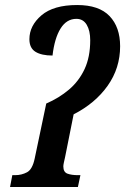

<svg xmlns="http://www.w3.org/2000/svg" viewBox="-20 -744 498 764"><path d="M20 0 29 -47H40Q66 -47 87.5 -58.5Q109 -70 118 -113L164 -332Q215 -354 254.5 -387.5Q294 -421 316.5 -469Q339 -517 339 -584Q339 -622 325 -645.5Q311 -669 284 -669Q245 -669 221 -630.5Q197 -592 189 -523Q145 -523 121 -538Q97 -553 97 -588Q97 -642 145 -683Q193 -724 287 -724Q374 -724 416 -680Q458 -636 458 -560Q458 -473 408.5 -403Q359 -333 273 -289L239 -119Q236 -106 234 -96.5Q232 -87 232 -82Q232 -59 248.5 -53Q265 -47 290 -47H300L290 0Z"/></svg>

Font: Noto Serif ExtraCondensed SemiBold
Style: Italic
Weight: 600
Width: 2
Italic angle: -12°
Designer: Monotype Design Team
Foundry: Monotype Imaging Inc.
Version: Version 2.013